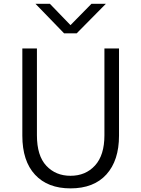

<svg xmlns="http://www.w3.org/2000/svg" viewBox="-20 -991 756 1028"><path d="M99.6 0ZM99.6 -264.6V-731.4H177.7V-266.6Q177.7 -157.2 228 -103.5Q278.3 -49.8 357.4 -49.8Q438.5 -49.8 488.8 -105Q539.1 -160.2 539.1 -266.6V-731.4H617.2V-264.6Q617.2 -131.8 549.8 -57.1Q482.4 17.6 357.4 17.6Q235.4 17.6 167.5 -55.7Q99.6 -128.9 99.6 -264.6ZM169.9 -970.7H247.1L357.4 -856.4L469.7 -970.7H546.9L390.6 -812.5H323.2Z"/></svg>

Font: Batunionen A1
Style: Regular
Weight: 400
Designer: HanYang I&C Co.,Ltd.
Foundry: HanYang I&C Co.,Ltd.
Version: Version 2.50; ttfautohint (v1.6)